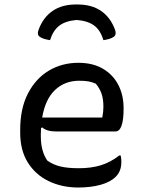

<svg xmlns="http://www.w3.org/2000/svg" viewBox="-20 -824 640 856"><path d="M322 -735Q273 -731 245 -710Q217 -689 203 -645Q190 -647 177.5 -650.5Q165 -654 156 -661Q144 -670 152 -691Q172 -746 214 -775Q256 -804 318 -804H326Q389 -804 431 -775Q473 -746 493 -691Q500 -671 489 -661Q479 -654 467 -650.5Q455 -647 441 -645Q428 -689 400 -710Q372 -731 322 -735ZM329 -544Q394 -544 439 -517.5Q484 -491 507.5 -445.5Q531 -400 531 -342V-338Q531 -290 522 -264Q513 -238 495 -238H228Q189 -238 168 -256L163 -253Q162 -241 162 -227V-216Q162 -150 191 -108Q218 -89 250.5 -81.5Q283 -74 332 -74Q386 -74 429 -87Q472 -100 512 -131H518Q521 -119 521 -103Q521 -80 514.5 -64Q508 -48 496 -36Q472 -12 428 0Q384 12 329 12Q256 12 197 -16.5Q138 -45 104 -99.5Q70 -154 70 -233V-244Q70 -341 105 -408Q140 -475 198.5 -509.5Q257 -544 329 -544ZM333 -464Q269 -464 225.5 -423Q182 -382 168 -300H436Q441 -325 441 -348Q441 -383 432.5 -407Q424 -431 407 -451Q391 -458 375 -461Q359 -464 333 -464Z"/></svg>

Font: Recursive Mn Csl St
Style: Regular
Weight: 400
Monospace: yes
Version: Version 1.079;hotconv 1.0.112;makeotfexe 2.5.65598; ttfautoh